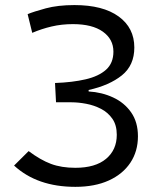

<svg xmlns="http://www.w3.org/2000/svg" viewBox="-20 -723 626 753"><path d="M275.4 9.8Q126 9.8 35.2 -73.7L92.3 -130.4Q138.7 -95.7 179.7 -80.3Q220.7 -64.9 275.4 -64.9Q354 -64.9 396 -100.1Q438 -135.3 438 -194.3Q438 -232.4 420.7 -257.3Q403.3 -282.2 376.2 -296.1Q349.1 -310.1 318.4 -315.9Q287.6 -321.8 260.7 -321.8H199.7L195.8 -397.5Q264.2 -399.9 315.7 -411.9Q367.2 -423.8 396 -449.7Q424.8 -475.6 424.8 -520.5Q424.8 -569.3 383.3 -598.9Q341.8 -628.4 266.1 -628.4Q221.7 -628.4 182.4 -619.1Q143.1 -609.9 106.4 -594.2L88.4 -667.5Q111.3 -677.2 159.2 -690.2Q207 -703.1 272 -703.1Q383.8 -703.1 445.3 -658.4Q506.8 -613.8 506.8 -536.6Q506.8 -466.8 458 -427.5Q409.2 -388.2 327.6 -370.1V-364.3Q379.4 -361.3 423.6 -340.8Q467.8 -320.3 494.4 -282.2Q521 -244.1 521 -188.5Q521 -129.4 491.2 -84.7Q461.4 -40 406.5 -15.1Q351.6 9.8 275.4 9.8Z"/></svg>

Font: Cascadia Code PL SemiLight
Style: Regular
Weight: 350
Monospace: yes
Designer: Aaron Bell
Foundry: Saja Typeworks
Version: Version 2404.023; ttfautohint (v1.8.4)